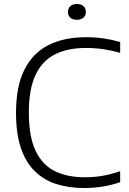

<svg xmlns="http://www.w3.org/2000/svg" viewBox="-20 -936 648 965"><path d="M402.5 9Q326 9 263.2 -11Q200.5 -31 155 -75.5Q109.5 -120 85 -192.2Q60.5 -264.5 60.5 -369Q60.5 -502 102.8 -586Q145 -670 223.8 -709.5Q302.5 -749 411 -749Q458.5 -749 500.2 -743Q542 -737 584 -725V-670.5Q542 -682.5 499.2 -688.8Q456.5 -695 412 -695Q320.5 -695 256.5 -663Q192.5 -631 158.8 -559.8Q125 -488.5 125 -371Q125 -248 159.5 -176.8Q194 -105.5 257 -75.2Q320 -45 405.5 -45Q451 -45 493 -52Q535 -59 584 -75.5V-20.5Q542.5 -6 497.8 1.5Q453 9 402.5 9ZM366.5 -836.5Q345.5 -836.5 333.5 -847.2Q321.5 -858 321.5 -876Q321.5 -894 333.5 -905Q345.5 -916 366.5 -916Q387.5 -916 399.5 -905Q411.5 -894 411.5 -876Q411.5 -858 399.5 -847.2Q387.5 -836.5 366.5 -836.5Z"/></svg>

Font: Encode Sans SC SemiExpanded Light
Style: Regular
Weight: 300
Width: 6
Designer: Multiple Designers
Foundry: Impallari Type
Version: Version 3.002